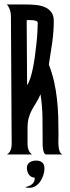

<svg xmlns="http://www.w3.org/2000/svg" viewBox="-20 -704 318 875"><path d="M164.6 -274.4Q154.3 -250.5 143.8 -234.1Q133.3 -217.8 124.8 -201.9Q116.2 -186 110.8 -166.7Q105.5 -147.5 105.5 -117.7V-46.4Q105.5 -33.2 110.1 -20.8Q114.7 -8.3 126 0H11.7Q23.9 -7.8 28.6 -20.5Q33.2 -33.2 33.2 -46.4L29.8 -631.8Q29.8 -637.7 28.6 -645Q27.3 -652.3 24.9 -659.4Q22.5 -666.5 19 -672.9Q15.6 -679.2 10.7 -683.6H98.1Q118.7 -683.6 141.1 -681.6Q163.6 -679.7 182.1 -672.4Q200.7 -665 212.9 -649.9Q225.1 -634.8 225.1 -608.4Q225.1 -560.1 217.8 -508.5Q210.4 -457 202.6 -409.7Q217.8 -370.6 226.6 -331.3Q235.4 -292 239.7 -252Q244.1 -211.9 245.4 -171.4Q246.6 -130.9 246.6 -89.8Q246.6 -81.5 246.1 -67.6Q245.6 -53.7 246.6 -39.8Q247.6 -25.9 251.7 -14.6Q255.9 -3.4 265.6 0H190.9Q184.1 0 180.7 -8.1Q177.2 -16.1 175.8 -26.4Q174.3 -36.6 174.3 -46.4Q174.3 -56.2 174.3 -60.1Q174.3 -113.8 173.6 -167.5Q172.9 -221.2 164.6 -274.4ZM103.5 -315.9Q111.3 -326.7 118.2 -347.7Q125 -368.7 130.4 -395.3Q135.7 -421.9 139.6 -451.4Q143.6 -481 146.5 -509Q149.4 -537.1 150.6 -560.8Q151.9 -584.5 151.9 -599.6Q151.9 -605.5 145.5 -608.2Q139.2 -610.8 130.6 -611.8Q122.1 -612.8 113.8 -612.5Q105.5 -612.3 101.6 -612.3ZM182.6 64Q182.6 76.7 178.2 91.8Q173.8 106.9 165.3 120.4Q156.7 133.8 143.8 142.8Q130.9 151.9 113.3 151.9Q108.9 151.9 104 151.4Q99.1 150.9 94.2 149.4Q103.5 147 111.6 143.8Q119.6 140.6 125.7 135.7Q131.8 130.9 135.3 123.5Q138.7 116.2 138.2 105.5Q129.4 105.5 122.8 101.6Q116.2 97.7 111.8 91.6Q107.4 85.4 105 77.6Q102.5 69.8 102.5 62Q102.5 44.9 114.5 36.4Q126.5 27.8 145 27.8Q162.6 27.8 172.6 36.6Q182.6 45.4 182.6 64Z"/></svg>

Font: XAYAX
Style: Regular
Weight: 400
Designer: Peter Wiegel
Foundry: Peter Wiegel
Version: Version 1.000 2009 initial release